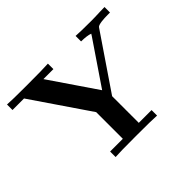

<svg xmlns="http://www.w3.org/2000/svg" viewBox="-144 -921 1156 1156"><g transform="rotate(-45 434.5 -343.0)"><path d="M19 -639.2V-686Q54.2 -683.1 184.1 -683.1Q326.2 -683.1 367.2 -686V-639.2H282.2L484.9 -341.8L671.9 -617.2Q673.8 -620.1 679.2 -628.9Q653.3 -638.7 603 -639.2V-686Q640.1 -683.1 734.9 -683.1Q747.1 -683.1 766.1 -683.6Q785.2 -684.1 810.1 -685.1Q835 -686 849.1 -686V-639.2H828.1Q802.2 -639.2 775.9 -636.2Q748 -632.3 741.2 -625Q739.3 -622.1 736.8 -619.1L502 -273.9V-46.9H610.8V0Q572.8 -2.9 434.1 -2.9Q293.9 -2.9 257.8 0V-46.9H366.2V-273.9L117.2 -639.2Z"/></g></svg>

Font: CMU Serif
Style: Bold
Weight: 700
Version: Version 0.7.0